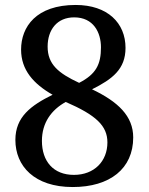

<svg xmlns="http://www.w3.org/2000/svg" viewBox="-20 -744 599 774"><path d="M273 10C423 10 517 -64 517 -190C517 -276 456 -334 351 -384C433 -425 486 -465 486 -551C486 -651 414 -724 285 -724C126 -724 65 -636 65 -544C65 -462 115 -406 192 -362C105 -319 42 -273 42 -180C42 -75 118 10 273 10ZM299 -410C215 -449 172 -485 172 -556C172 -624 210 -674 279 -674C357 -674 387 -613 387 -553C387 -484 367 -445 299 -410ZM278 -39C195 -39 149 -94 149 -176C149 -249 187 -301 245 -333C367 -280 413 -237 413 -170C413 -94 360 -39 278 -39Z"/></svg>

Font: Noto Serif Yezidi Medium
Style: Regular
Weight: 500
Designer: Dalton Maag Ltd
Foundry: Dalton Maag Ltd
Version: Version 1.001